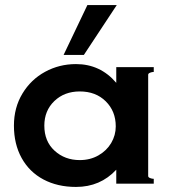

<svg xmlns="http://www.w3.org/2000/svg" viewBox="-20 -725 673 758"><path d="M587 -441Q580 -441 572.5 -438Q565 -435 565 -430V-30Q565 -25 572.5 -22Q580 -19 587 -19V0H439V-55Q376 13 280 13Q207 13 151.5 -16.5Q96 -46 65.5 -101Q35 -156 35 -229Q35 -300 68.5 -355.5Q102 -411 158 -441.5Q214 -472 280 -472Q376 -472 439 -398V-460H587ZM437 -226Q437 -286 397.5 -325Q358 -364 295 -364Q234 -364 194.5 -326Q155 -288 155 -229Q155 -167 195.5 -130Q236 -93 295 -93Q336 -93 368.5 -111.5Q401 -130 419 -160.5Q437 -191 437 -226ZM325 -705H441L311 -508H231Z"/></svg>

Font: Aoboshi One
Style: Regular
Weight: 400
Designer: IKIMOJI
Foundry: Natsumi Matsuba
Version: Version 1.000; ttfautohint (v1.8.3)